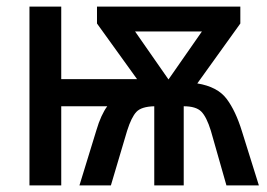

<svg xmlns="http://www.w3.org/2000/svg" viewBox="-20 -560 808 580"><path d="M706 -540V-489L576 -308Q637 -298 664.5 -261.5Q692 -225 711 -163L762 0H664L617 -165Q604 -207 588 -223Q572 -239 535 -239V0H446V-239Q407 -238 392 -222Q377 -206 364 -165L315 0H220L271 -166Q278 -190 286.5 -208.5Q295 -227 304 -239H165V0H69V-540H165V-321H394L273 -489V-540ZM590 -465H388L489 -320Z"/></svg>

Font: Noto Sans Condensed Medium
Style: Regular
Weight: 500
Width: 3
Designer: Monotype Design Team
Foundry: Monotype Imaging Inc.
Version: Version 2.013; ttfautohint (v1.8.4.7-5d5b)